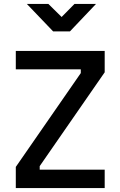

<svg xmlns="http://www.w3.org/2000/svg" viewBox="-20 -952 610 972"><path d="M60 -601V-694H510V-586L181 -111V-93H510V0H60V-107L389 -582V-601ZM466 -932 334 -793H249L116 -932H225L292 -866L357 -932Z"/></svg>

Font: TitilliumText22L Lt
Style: Medium
Weight: 500
Designer: Campivisivi
Foundry: Campivisivi
Version: 1.000